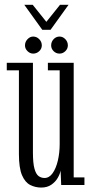

<svg xmlns="http://www.w3.org/2000/svg" viewBox="-20 -792 392 822"><path d="M156.5 11Q131.5 11 109.5 0Q87.5 -11 74.2 -42Q61 -73 61 -132.5V-491H9V-523H121V-138.5Q121 -93.5 127.5 -70Q134 -46.5 145.2 -38.2Q156.5 -30 170.5 -30Q191 -30 205.5 -50.8Q220 -71.5 227.8 -104.8Q235.5 -138 235.5 -175.5V-491H185V-523H295.5V-32.5H341.5V0H242L239.5 -62Q237 -47.5 227.2 -30.5Q217.5 -13.5 199.8 -1.2Q182 11 156.5 11ZM235 -562.5Q220 -562.5 209.5 -573Q199 -583.5 199 -597.5Q199 -613 209.5 -624.2Q220 -635.5 235 -635.5Q249 -635.5 259.8 -624.2Q270.5 -613 270.5 -597.5Q270.5 -583.5 259.8 -573Q249 -562.5 235 -562.5ZM122 -562.5Q108.5 -562.5 97.8 -573Q87 -583.5 87 -597.5Q87 -613 97.8 -624.2Q108.5 -635.5 122 -635.5Q137 -635.5 148 -624.2Q159 -613 159 -597.5Q159 -583.5 148 -573Q137 -562.5 122 -562.5ZM161 -664.5 84 -771.5H120L178.5 -698.5L237 -771.5H273.5L196.5 -664.5Z"/></svg>

Font: Imbue 10pt Light
Style: Regular
Weight: 300
Designer: Tyler Finck
Foundry: Etcetera Type Company
Version: Version 1.102; ttfautohint (v1.8.3)